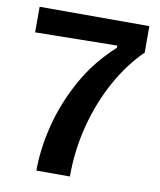

<svg xmlns="http://www.w3.org/2000/svg" viewBox="-77 -723 655 784"><g transform="rotate(10 250.5 -330.5)"><path d="M127 0Q127 -91 152 -189.5Q177 -288 229 -382Q281 -476 364 -551V-560L24 -555V-661H479V-551Q417 -491 369 -405Q321 -319 293.5 -215.5Q266 -112 266 0Z"/></g></svg>

Font: Bricolage Grotesque 12pt SemiBold
Style: Regular
Weight: 600
Designer: Mathieu Triay
Foundry: Atelier Triay
Version: Version 1.001; ttfautohint (v1.8.4.7-5d5b);gftools[0.9.33.de